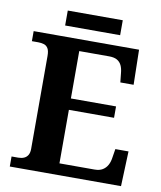

<svg xmlns="http://www.w3.org/2000/svg" viewBox="-92 -923 837 997"><g transform="rotate(10 326.5 -425.0)"><path d="M28.1 0V-53H63.2Q80.5 -53 93.5 -58.7Q106.5 -64.3 114 -76.8Q121.4 -89.3 121.4 -109.6V-599.4Q121.4 -626.8 113.3 -639.7Q105.2 -652.7 91.6 -656.8Q78.1 -661 62 -661H28.1V-714H583.8L587.6 -529.7H517.6L512.6 -576.8Q510.6 -601.7 502.6 -618.4Q494.5 -635.2 478.9 -644.1Q463.3 -653 436.8 -653H279.2V-403.2H517.3V-343.2H279.2V-61H464.1Q490.3 -61 506.6 -71.1Q522.9 -81.1 532.3 -98.2Q541.6 -115.2 544.6 -137.2L552.2 -184.3H621.6L614.6 0ZM184 -771.1V-849.9H474V-771.1Z"/></g></svg>

Font: Noto Serif Sinhala
Style: Regular
Weight: 400
Designer: Jelle Bosma - Monotype Design Team
Foundry: Monotype Imaging Inc.
Version: Version 2.006